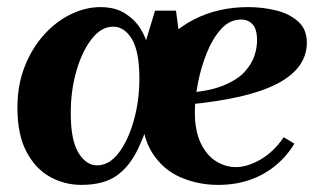

<svg xmlns="http://www.w3.org/2000/svg" viewBox="-20 -510 885 540"><path d="M209 10Q161 10 120 -13Q79 -36 54 -84Q29 -132 29 -207Q29 -271 49.5 -323Q70 -375 104 -412.5Q138 -450 179.5 -470Q221 -490 262 -490Q304 -490 331.5 -472.5Q359 -455 375 -429.5Q391 -404 395 -381L415 -218Q393 -144 369 -93Q345 -42 308 -16Q271 10 209 10ZM253 -45Q287 -45 313.5 -79.5Q340 -114 356 -170Q372 -226 372 -289Q372 -365 351 -400Q330 -435 298 -435Q265 -435 238 -400.5Q211 -366 195 -311Q179 -256 179 -192Q179 -116 200.5 -80.5Q222 -45 253 -45ZM452 -104 395 -236 384 -374 416 -480H475L489 -374ZM593 10Q537 10 487.5 -11.5Q438 -33 408 -80.5Q378 -128 378 -205Q378 -292 417.5 -356Q457 -420 525 -455Q593 -490 678 -490Q718 -490 755.5 -481Q793 -472 818 -450Q843 -428 843 -390Q843 -354 822 -325Q801 -296 759.5 -274.5Q718 -253 655.5 -238.5Q593 -224 509 -216V-249Q571 -254 609.5 -270Q648 -286 668 -308Q688 -330 695.5 -353Q703 -376 703 -396Q703 -428 690.5 -441.5Q678 -455 658 -455Q626 -455 602 -428.5Q578 -402 561.5 -361Q545 -320 536.5 -275.5Q528 -231 528 -195Q528 -141 545 -106.5Q562 -72 588.5 -56Q615 -40 643 -40Q676 -40 713 -61.5Q750 -83 778 -124L808 -106Q787 -71 755 -44.5Q723 -18 682.5 -4Q642 10 593 10Z"/></svg>

Font: Brygada 1918
Style: Bold Italic
Weight: 700
Italic angle: -8°
Designer: Mateusz Machalski | Borys Kosmynka | Przemek Hoffer
Foundry: NIEPODLEGLA 2018
Version: Version 3.006